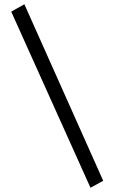

<svg xmlns="http://www.w3.org/2000/svg" viewBox="-20 -791 540 906"><path d="M467 62 407 95 33 -736 95 -771Z"/></svg>

Font: Kaisei Tokumin Medium
Style: Regular
Weight: 500
Designer: Font-Kai,
Foundry: KAZUO KANAI
Version: Version 5.003